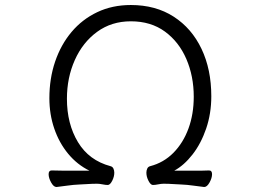

<svg xmlns="http://www.w3.org/2000/svg" viewBox="-20 -731 1040 766"><path d="M794 15Q775 13 751 9.5Q727 6 702 5Q695 5 673.5 3.5Q652 2 633 2Q623 2 611 4.5Q599 7 590 7Q581 7 572.5 -9.5Q564 -26 564 -42Q564 -51 567.5 -58.5Q571 -66 579 -68Q633 -82 672 -121.5Q711 -161 732 -218.5Q753 -276 753 -345Q753 -427 723.5 -495.5Q694 -564 638 -605Q582 -646 502 -646Q425 -646 367.5 -604Q310 -562 278.5 -491.5Q247 -421 247 -337Q247 -237 291 -164Q335 -91 421 -68Q429 -66 432.5 -58.5Q436 -51 436 -42Q436 -26 427.5 -9.5Q419 7 410 7Q401 7 389 4.5Q377 2 367 2Q348 2 326.5 3.5Q305 5 298 5Q273 6 249 9.5Q225 13 206 15H205Q194 15 184 -3Q174 -21 174 -36Q174 -51 186 -51Q209 -50 238.5 -50Q268 -50 284 -50H337Q288 -74 252 -117.5Q216 -161 196.5 -218Q177 -275 177 -339Q177 -418 200 -485.5Q223 -553 265.5 -603.5Q308 -654 368 -682.5Q428 -711 502 -711Q601 -711 673 -664.5Q745 -618 784 -536Q823 -454 823 -347Q823 -278 802.5 -218Q782 -158 748 -114.5Q714 -71 675 -50H745Q762 -50 779.5 -50Q797 -50 814 -51Q826 -51 826 -36Q826 -21 816 -3Q806 15 795 15Z"/></svg>

Font: Moon Stars Kai HW
Style: Regular
Weight: 400
Designer: GuiWonder
Version: Version 1.101